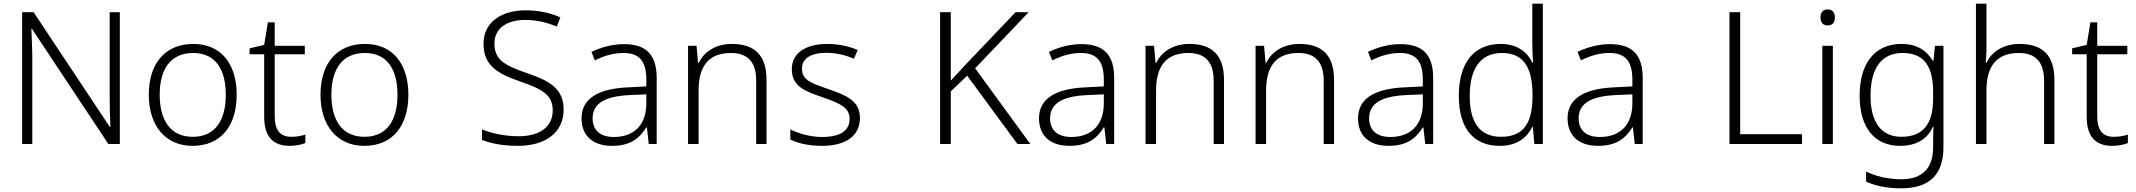

<svg xmlns="http://www.w3.org/2000/svg" viewBox="-20 -780 11571 1040"><path d="M629 0V-714H574V-261C574 -206 576 -133 578 -92H575L162 -714H100V0H155V-451C155 -514 152 -572 150 -624H153L567 0Z M1262 -267C1262 -432 1179 -542 1027 -542C877 -542 786 -439 786 -267C786 -99 876 10 1023 10C1178 10 1262 -100 1262 -267ZM845 -267C845 -408 906 -493 1026 -493C1151 -493 1203 -399 1203 -267C1203 -131 1148 -39 1024 -39C902 -39 845 -130 845 -267Z M1557 -39C1496 -39 1468 -77 1468 -151V-486H1631V-532H1468V-659H1431L1411 -537L1332 -518V-486H1411V-148C1411 -37 1461 10 1550 10C1583 10 1614 3 1634 -5V-51C1615 -44 1587 -39 1557 -39Z M2192 -267C2192 -432 2109 -542 1957 -542C1807 -542 1716 -439 1716 -267C1716 -99 1806 10 1953 10C2108 10 2192 -100 2192 -267ZM1775 -267C1775 -408 1836 -493 1956 -493C2081 -493 2133 -399 2133 -267C2133 -131 2078 -39 1954 -39C1832 -39 1775 -130 1775 -267Z M3033 -186C3033 -301 2956 -343 2829 -386C2720 -424 2658 -453 2658 -544C2658 -628 2727 -672 2825 -672C2882 -672 2940 -660 2996 -636L3015 -686C2959 -711 2897 -724 2827 -724C2696 -724 2599 -660 2599 -543C2599 -428 2672 -382 2791 -341C2917 -298 2974 -267 2974 -182C2974 -89 2898 -42 2789 -42C2710 -42 2641 -59 2591 -79V-22C2637 -4 2700 10 2786 10C2929 10 3033 -58 3033 -186Z M3359 -541C3295 -541 3234 -523 3184 -499L3202 -453C3253 -478 3302 -493 3357 -493C3438 -493 3481 -454 3481 -349V-312L3384 -307C3218 -300 3130 -245 3130 -139C3130 -43 3193 10 3295 10C3394 10 3443 -30 3481 -90H3484L3494 0H3537V-358C3537 -485 3479 -541 3359 -541ZM3391 -265 3481 -269V-217C3480 -105 3416 -38 3305 -38C3233 -38 3190 -73 3190 -139C3190 -219 3256 -259 3391 -265Z M3945 -542C3855 -542 3794 -499 3765 -440H3761L3753 -532H3707V0H3764V-290C3764 -425 3822 -493 3939 -493C4028 -493 4076 -446 4076 -344V0H4132V-348C4132 -482 4066 -542 3945 -542Z M4638 -141C4638 -235 4563 -264 4468 -297C4376 -329 4324 -345 4324 -408C4324 -464 4373 -494 4457 -494C4510 -494 4564 -480 4605 -462L4626 -509C4580 -529 4524 -542 4460 -542C4344 -542 4269 -492 4269 -406C4269 -313 4337 -287 4436 -253C4532 -220 4582 -196 4582 -137C4582 -76 4538 -38 4433 -38C4370 -38 4308 -56 4261 -79V-24C4300 -5 4358 10 4432 10C4563 10 4638 -45 4638 -141Z M5561 0 5262 -410 5552 -714H5481L5217 -437C5187 -405 5158 -374 5130 -343V-714H5072V0H5130V-285L5219 -370L5491 0Z M5837 -541C5773 -541 5712 -523 5662 -499L5680 -453C5731 -478 5780 -493 5835 -493C5916 -493 5959 -454 5959 -349V-312L5862 -307C5696 -300 5608 -245 5608 -139C5608 -43 5671 10 5773 10C5872 10 5921 -30 5959 -90H5962L5972 0H6015V-358C6015 -485 5957 -541 5837 -541ZM5869 -265 5959 -269V-217C5958 -105 5894 -38 5783 -38C5711 -38 5668 -73 5668 -139C5668 -219 5734 -259 5869 -265Z M6423 -542C6333 -542 6272 -499 6243 -440H6239L6231 -532H6185V0H6242V-290C6242 -425 6300 -493 6417 -493C6506 -493 6554 -446 6554 -344V0H6610V-348C6610 -482 6544 -542 6423 -542Z M7019 -542C6929 -542 6868 -499 6839 -440H6835L6827 -532H6781V0H6838V-290C6838 -425 6896 -493 7013 -493C7102 -493 7150 -446 7150 -344V0H7206V-348C7206 -482 7140 -542 7019 -542Z M7565 -541C7501 -541 7440 -523 7390 -499L7408 -453C7459 -478 7508 -493 7563 -493C7644 -493 7687 -454 7687 -349V-312L7590 -307C7424 -300 7336 -245 7336 -139C7336 -43 7399 10 7501 10C7600 10 7649 -30 7687 -90H7690L7700 0H7743V-358C7743 -485 7685 -541 7565 -541ZM7597 -265 7687 -269V-217C7686 -105 7622 -38 7511 -38C7439 -38 7396 -73 7396 -139C7396 -219 7462 -259 7597 -265Z M8104 10C8199 10 8252 -36 8280 -93H8283L8291 0H8337V-760H8280V-545C8280 -514 8282 -472 8284 -441H8280C8253 -498 8198 -542 8109 -542C7967 -542 7882 -444 7882 -261C7882 -83 7962 10 8104 10ZM8111 -39C7996 -39 7941 -116 7941 -260C7941 -410 8001 -493 8115 -493C8234 -493 8281 -413 8281 -266V-257C8281 -116 8234 -39 8111 -39Z M8700 -541C8636 -541 8575 -523 8525 -499L8543 -453C8594 -478 8643 -493 8698 -493C8779 -493 8822 -454 8822 -349V-312L8725 -307C8559 -300 8471 -245 8471 -139C8471 -43 8534 10 8636 10C8735 10 8784 -30 8822 -90H8825L8835 0H8878V-358C8878 -485 8820 -541 8700 -541ZM8732 -265 8822 -269V-217C8821 -105 8757 -38 8646 -38C8574 -38 8531 -73 8531 -139C8531 -219 8597 -259 8732 -265Z M9348 0H9741V-53H9406V-714H9348Z M9880 -729C9855 -729 9841 -713 9841 -686C9841 -658 9855 -642 9880 -642C9905 -642 9919 -658 9919 -686C9919 -713 9905 -729 9880 -729ZM9908 -532H9851V0H9908Z M10279 -542C10133 -542 10053 -434 10053 -262C10053 -87 10135 10 10272 10C10358 10 10420 -25 10450 -94H10453C10452 -69 10451 -39 10451 -11V20C10451 125 10397 191 10280 191C10204 191 10138 174 10088 149V204C10138 226 10198 240 10278 240C10440 240 10507 157 10507 17V-532H10461L10453 -451H10449C10415 -508 10362 -542 10279 -542ZM10285 -493C10406 -493 10451 -416 10451 -281V-246C10451 -127 10411 -39 10279 -39C10171 -39 10112 -117 10112 -261C10112 -408 10170 -493 10285 -493Z M10740 -517V-760H10683V0H10740V-290C10740 -424 10797 -493 10915 -493C11004 -493 11052 -446 11052 -344V0H11108V-348C11108 -482 11042 -542 10920 -542C10830 -542 10768 -499 10740 -440H10736C10738 -465 10740 -489 10740 -517Z M11429 -39C11368 -39 11340 -77 11340 -151V-486H11503V-532H11340V-659H11303L11283 -537L11204 -518V-486H11283V-148C11283 -37 11333 10 11422 10C11455 10 11486 3 11506 -5V-51C11487 -44 11459 -39 11429 -39Z"/></svg>

Font: Noto Sans Kannada Light
Style: Regular
Weight: 300
Designer: Jelle Bosma - Monotype Design Team
Foundry: Monotype Imaging Inc.
Version: Version 2.005